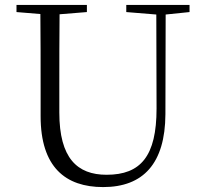

<svg xmlns="http://www.w3.org/2000/svg" viewBox="-20 -745 832 780"><path d="M493 -696 615 -686 616 -304C616 -111 552 -35 413 -35C294 -35 221 -102 221 -288V-389C221 -491 221 -589 222 -687L333 -696V-725H47V-696L144 -688C145 -589 145 -489 145 -389V-273C145 -66 246 15 399 15C562 15 651 -81 652 -281L653 -686L750 -696V-725H493Z"/></svg>

Font: Noto Serif CJK SC Light
Style: Regular
Weight: 300
Designer: Ryoko NISHIZUKA 西塚涼子 (kana & ideographs); Frank Grießhammer (Latin, Greek & Cyrillic); Wenlong ZHANG 张文龙 (bopomofo); San
Foundry: Adobe
Version: Version 2.001;hotconv 1.1.0;makeotfexe 2.6.0